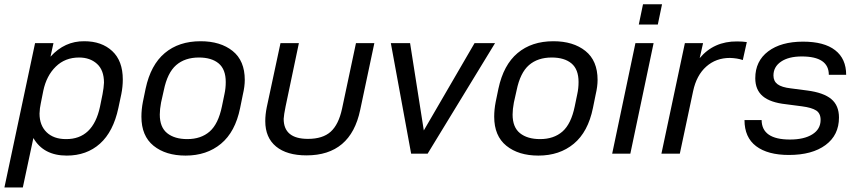

<svg xmlns="http://www.w3.org/2000/svg" viewBox="-39 -710 3955 887"><path d="M123 -510.7H208L194.3 -448.2Q259.8 -520.5 350.6 -519.5Q430.7 -519.5 479.5 -474.1Q528.3 -428.7 528.3 -342.8Q528.3 -309.6 521.5 -275.4L507.8 -210.9Q484.4 -101.6 422.9 -46.4Q361.3 8.8 269.5 8.8Q162.1 8.8 115.2 -72.3L66.4 156.2H-18.6ZM422.9 -216.8 434.6 -274.4Q440.4 -304.7 441.4 -328.1Q441.4 -385.7 409.2 -415Q377 -444.3 326.2 -444.3Q261.7 -444.3 218.8 -402.3Q175.8 -360.4 161.1 -291L149.4 -232.4Q144.5 -210.9 143.6 -185.5Q143.6 -130.9 176.3 -99.1Q209 -67.4 265.6 -67.4Q390.6 -66.4 422.9 -216.8Z M614.3 -170.9Q614.3 -204.1 621.1 -239.3L633.8 -300.8Q657.2 -410.2 722.2 -464.8Q787.1 -519.5 887.7 -519.5Q979.5 -519.5 1035.6 -474.6Q1091.8 -429.7 1091.8 -340.8Q1091.8 -310.5 1083 -273.4L1070.3 -210.9Q1047.9 -100.6 981.9 -45.9Q916 8.8 818.4 8.8Q726.6 8.8 670.4 -36.6Q614.3 -82 614.3 -170.9ZM986.3 -218.8 998 -275.4Q1003.9 -301.8 1003.9 -331.1Q1003.9 -389.6 971.2 -417Q938.5 -444.3 879.9 -444.3Q815.4 -444.3 774.9 -409.2Q734.4 -374 717.8 -293L705.1 -236.3Q699.2 -205.1 699.2 -180.7Q699.2 -122.1 733.4 -94.7Q767.6 -67.4 826.2 -67.4Q889.6 -67.4 929.7 -102.5Q969.7 -137.7 986.3 -218.8Z M1186.5 -150.4Q1186.5 -180.7 1193.4 -214.8L1256.8 -510.7H1341.8L1280.3 -217.8Q1272.5 -179.7 1271.5 -161.1Q1271.5 -68.4 1383.8 -68.4Q1452.1 -68.4 1488.8 -101.6Q1525.4 -134.8 1541 -207L1605.5 -510.7H1690.4L1625 -202.1Q1581.1 7.8 1377 7.8Q1286.1 7.8 1236.3 -33.2Q1186.5 -74.2 1186.5 -150.4Z M1766.6 -510.7H1855.5L1918.9 -107.4L2153.3 -510.7H2248L1936.5 0H1860.4Z M2244.1 -170.9Q2244.1 -204.1 2251 -239.3L2263.7 -300.8Q2287.1 -410.2 2352.1 -464.8Q2417 -519.5 2517.6 -519.5Q2609.4 -519.5 2665.5 -474.6Q2721.7 -429.7 2721.7 -340.8Q2721.7 -310.5 2712.9 -273.4L2700.2 -210.9Q2677.7 -100.6 2611.8 -45.9Q2545.9 8.8 2448.2 8.8Q2356.4 8.8 2300.3 -36.6Q2244.1 -82 2244.1 -170.9ZM2616.2 -218.8 2627.9 -275.4Q2633.8 -301.8 2633.8 -331.1Q2633.8 -389.6 2601.1 -417Q2568.4 -444.3 2509.8 -444.3Q2445.3 -444.3 2404.8 -409.2Q2364.3 -374 2347.7 -293L2335 -236.3Q2329.1 -205.1 2329.1 -180.7Q2329.1 -122.1 2363.3 -94.7Q2397.5 -67.4 2456.1 -67.4Q2519.5 -67.4 2559.6 -102.5Q2599.6 -137.7 2616.2 -218.8Z M2896.5 -510.7H2980.5L2873 0H2789.1ZM2931.6 -690.4H3019.5L3000 -596.7H2912.1Z M3125 -510.7H3209L3193.4 -441.4Q3258.8 -519.5 3366.2 -518.6Q3391.6 -518.6 3411.1 -515.6L3392.6 -432.6Q3367.2 -441.4 3333 -442.4Q3268.6 -442.4 3223.6 -402.3Q3178.7 -362.3 3163.1 -289.1L3101.6 0H3016.6Z M3400.4 -155.3H3479.5Q3480.5 -65.4 3610.4 -65.4Q3675.8 -65.4 3713.9 -89.4Q3752 -113.3 3752 -156.2Q3752 -186.5 3731.4 -199.7Q3710.9 -212.9 3666 -218.8L3591.8 -228.5Q3519.5 -236.3 3484.9 -265.6Q3450.2 -294.9 3450.2 -348.6Q3450.2 -427.7 3509.8 -472.7Q3569.3 -517.6 3670.9 -517.6Q3768.6 -517.6 3819.3 -478Q3870.1 -438.5 3870.1 -364.3H3790Q3790 -449.2 3665 -449.2Q3604.5 -449.2 3569.3 -425.3Q3534.2 -401.4 3534.2 -361.3Q3534.2 -335 3553.2 -320.8Q3572.3 -306.6 3614.3 -301.8L3689.5 -292Q3765.6 -282.2 3801.3 -252.4Q3836.9 -222.7 3836.9 -167Q3836.9 -85.9 3774.9 -40Q3712.9 5.9 3605.5 5.9Q3507.8 5.9 3454.1 -34.7Q3400.4 -75.2 3400.4 -155.3Z"/></svg>

Font: Dinish Expanded
Style: Italic
Weight: 400
Width: 7
Italic angle: -12°
Designer: Charles Nix
Foundry: Playbeing
Version: Version 2.005; ttfautohint (v1.8.3)